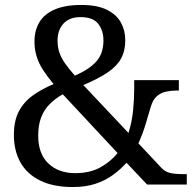

<svg xmlns="http://www.w3.org/2000/svg" viewBox="-20 -744 782 774"><path d="M274 10Q194 10 141 -16.5Q88 -43 62 -90Q36 -137 36 -200Q36 -257 56 -295Q76 -333 112 -359Q148 -385 196 -405Q171 -435 153.5 -462Q136 -489 127.5 -517Q119 -545 119 -577Q119 -621 138.5 -654Q158 -687 200 -705.5Q242 -724 308 -724Q372 -724 411 -704.5Q450 -685 467.5 -653Q485 -621 485 -582Q485 -539 468 -508Q451 -477 414 -452Q377 -427 316 -401L498 -208Q512 -253 516.5 -299Q521 -345 521 -382V-421H701V-379H692Q670 -379 649 -374.5Q628 -370 612 -356Q596 -342 587 -311Q578 -279 566.5 -241.5Q555 -204 538 -166L631 -67Q645 -52 664.5 -47Q684 -42 724 -42H733V0H573L490 -88Q466 -61 435 -38.5Q404 -16 364.5 -3Q325 10 274 10ZM283 -46Q342 -46 384 -69Q426 -92 454 -127L233 -364Q203 -347 180.5 -324.5Q158 -302 146 -271Q134 -240 134 -197Q134 -124 175 -85Q216 -46 283 -46ZM282 -439Q341 -465 369 -497Q397 -529 397 -581Q397 -621 376 -648Q355 -675 304 -675Q260 -675 236 -649Q212 -623 212 -580Q212 -555 219 -533.5Q226 -512 241.5 -489.5Q257 -467 282 -439Z"/></svg>

Font: Noto Serif Telugu
Style: Regular
Weight: 400
Designer: Jelle Bosma - Monotype Design Team
Foundry: Monotype Imaging Inc.
Version: Version 2.003